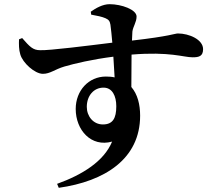

<svg xmlns="http://www.w3.org/2000/svg" viewBox="-20 -823 1040 918"><path d="M472 -228C426 -228 395 -267 395 -312C395 -365 428 -404 475 -404C517 -404 536 -364 536 -315C536 -257 519 -228 472 -228ZM486 -457C404 -457 342 -390 342 -302C342 -201 416 -118 516 -146C477 -52 375 12 253 56L261 75C481 44 650 -63 650 -270C650 -323 638 -372 608 -407L609 -562C793 -577 857 -549 901 -549C931 -549 951 -554 951 -588C951 -634 884 -663 831 -663C815 -663 795 -650 611 -629L613 -672C616 -696 633 -717 633 -744C633 -777 561 -803 504 -803C471 -803 438 -784 414 -767L416 -753C444 -748 468 -743 484 -736C500 -729 505 -722 508 -705C511 -684 514 -653 517 -619C404 -605 215 -581 172 -583C137 -583 122 -600 86 -641L71 -635C70 -613 70 -585 77 -563C88 -523 146 -470 185 -470C220 -470 241 -491 288 -505C336 -519 420 -539 522 -552L528 -453C515 -456 501 -457 486 -457Z"/></svg>

Font: Noto Serif CJK KR
Style: Bold
Weight: 700
Designer: Ryoko NISHIZUKA 西塚涼子 (kana & ideographs); Frank Grießhammer (Latin, Greek & Cyrillic); Wenlong ZHANG 张文龙 (bopomofo); San
Foundry: Adobe
Version: Version 2.001;hotconv 1.1.0;makeotfexe 2.6.0